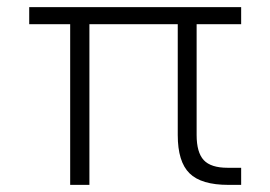

<svg xmlns="http://www.w3.org/2000/svg" viewBox="-20 -519 759 539"><path d="M532 -451V-140Q532 -91 552 -69.5Q572 -48 619 -48H657V0H621Q545 0 512 -32.5Q479 -65 479 -140V-451H231V0H177V-451H62V-499H657V-451Z"/></svg>

Font: Bai Jamjuree Light
Style: Regular
Weight: 300
Designer: Katatrad Aksorn Co.,Ltd.
Foundry: Cadson Demak Co.,Ltd.
Version: Version 1.000; ttfautohint (v1.6)